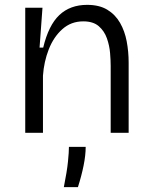

<svg xmlns="http://www.w3.org/2000/svg" viewBox="-20 -547 626 791"><path d="M84 0V-515H155L143 -351H158Q180 -443 224.5 -485Q269 -527 339 -527Q389 -527 422 -507Q455 -487 474.5 -453Q494 -419 502 -376.5Q510 -334 510 -289V0H436V-276Q436 -298 433.5 -328.5Q431 -359 420.5 -389Q410 -419 387 -439Q364 -459 323 -459Q273 -459 237 -427Q201 -395 181 -344Q161 -293 157 -235V0ZM243 224Q256 159 260 119Q264 79 264 58H333Q333 92 324.5 134.5Q316 177 301 224Z"/></svg>

Font: Bricolage Grotesque 10pt Light
Style: Regular
Weight: 300
Designer: Mathieu Triay
Foundry: Atelier Triay
Version: Version 1.000; ttfautohint (v1.8.4.7-5d5b);gftools[0.9.32]